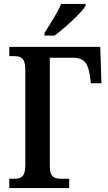

<svg xmlns="http://www.w3.org/2000/svg" viewBox="-20 -951 544 971"><path d="M205 -771H256C310 -811 391 -886 413 -921V-931H289C271 -886 232 -828 205 -784ZM27 0H330V-47H290C255 -47 232 -55 232 -111V-659H349C407 -659 426 -628 434 -570L440 -530H493L487 -714H27V-667H52C84 -667 108 -659 108 -599V-115C108 -55 84 -47 52 -47H27Z"/></svg>

Font: Noto Serif Condensed Semi
Style: Regular
Weight: 600
Width: 3
Designer: Monotype Design Team
Foundry: Monotype Imaging Inc.
Version: Version 1.002